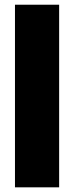

<svg xmlns="http://www.w3.org/2000/svg" viewBox="-20 -802 317 822"><path d="M233.2 0H44.1V-781.8H233.2Z"/></svg>

Font: Spartan MB Black
Style: Regular
Weight: 900
Designer: Matt Bailey, Mirko Velimirovic
Foundry: Matt Bailey
Version: Version 1.005